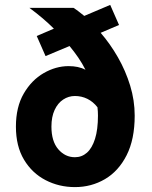

<svg xmlns="http://www.w3.org/2000/svg" viewBox="-20 -752 620 784"><path d="M45 -235Q45 -315 77 -370Q109 -425 158.5 -453.5Q208 -482 260 -482Q280 -482 297 -478.5Q314 -475 329 -467Q316 -493 299.5 -517Q283 -541 264 -564L166 -523L130 -605L200 -635Q177 -658 152 -679Q127 -700 100 -720H280Q291 -713 302 -704.5Q313 -696 324 -687L430 -732L466 -650L391 -618Q430 -573 461.5 -518Q493 -463 511.5 -402.5Q530 -342 530 -280Q530 -183 497 -118Q464 -53 408.5 -20.5Q353 12 286 12Q221 12 166 -16.5Q111 -45 78 -100Q45 -155 45 -235ZM190 -235Q190 -175 218 -142.5Q246 -110 286 -110Q314 -110 335 -128.5Q356 -147 368 -185Q380 -223 380 -280Q380 -288 379.5 -297Q379 -306 378 -314Q360 -337 336.5 -348.5Q313 -360 286 -360Q260 -360 238 -345.5Q216 -331 203 -303Q190 -275 190 -235Z"/></svg>

Font: Radio Canada
Style: Regular
Weight: 400
Designer: Charles Daoud, Etienne Aubert Bonn, Alexandre Saumier Demers, Jacques Le Bailly
Foundry: Radio-Canada
Version: Version 2.104;gftools[0.9.28.dev5+ged2979d]